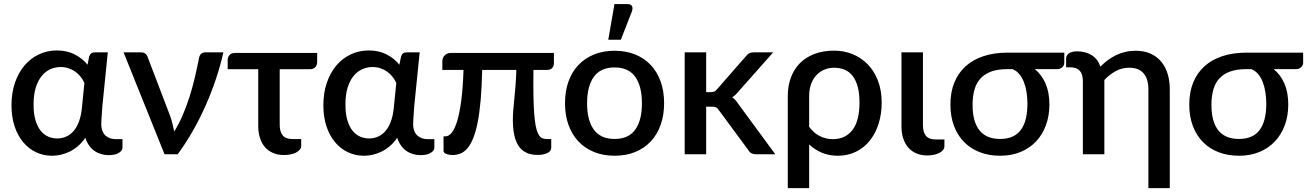

<svg xmlns="http://www.w3.org/2000/svg" viewBox="-20 -772 6542 961"><path d="M402.5 -357Q395.5 -372.5 384.2 -387Q373 -401.5 358 -412.5Q343 -423.5 324.2 -430Q305.5 -436.5 283.5 -436.5Q256.5 -436.5 232 -425.5Q207.5 -414.5 188.8 -391.8Q170 -369 159 -333.5Q148 -298 148 -248.5Q148 -203 157.5 -170.8Q167 -138.5 183.2 -118.2Q199.5 -98 221 -88.5Q242.5 -79 266.5 -79Q289.5 -79 310.2 -87.8Q331 -96.5 347.5 -115.2Q364 -134 375 -163Q386 -192 390 -232.5ZM593 -75.5V-32.5Q593 -18 574.8 -6.8Q556.5 4.5 523.5 4.5Q504.5 4.5 486.5 -0.8Q468.5 -6 453.2 -16.5Q438 -27 426.2 -43.5Q414.5 -60 407 -82.5Q390.5 -58 370.5 -41Q350.5 -24 328.8 -13.2Q307 -2.5 284.5 2.5Q262 7.5 240.5 7.5Q197.5 7.5 160.5 -10Q123.5 -27.5 96 -60.2Q68.5 -93 53 -139.8Q37.5 -186.5 37.5 -245.5Q37.5 -307.5 55 -358.2Q72.5 -409 103 -444.8Q133.5 -480.5 175 -500Q216.5 -519.5 264.5 -519.5Q315.5 -519.5 354.2 -499.5Q393 -479.5 418 -448L426.5 -489.5Q433 -510 454.5 -510H519.5L492.5 -242.5Q491.5 -218.5 489.2 -194.8Q487 -171 487 -150Q487 -130.5 492.8 -116.2Q498.5 -102 508.5 -93Q518.5 -84 531.8 -79.8Q545 -75.5 560 -75.5Z M1098 -510Q1083 -442.5 1060 -374.2Q1037 -306 1007.8 -240.5Q978.5 -175 943.5 -114Q908.5 -53 869.5 0H803.5L598.5 -510H686.5Q699 -510 707.2 -503.8Q715.5 -497.5 718 -489L831.5 -192Q838.5 -172 843.2 -152.5Q848 -133 852 -114Q876 -152 895 -196.8Q914 -241.5 929 -288.8Q944 -336 955.2 -384.2Q966.5 -432.5 975.5 -478Q978 -495.5 987 -502.8Q996 -510 1007 -510Z M1567.5 -464Q1567.5 -445 1557.8 -435.2Q1548 -425.5 1530 -425.5H1380V-147.5Q1380 -112.5 1395 -94.2Q1410 -76 1443.5 -76H1487.5V-42.5Q1487.5 -31 1480.2 -22.5Q1473 -14 1461 -8Q1449 -2 1433.5 1Q1418 4 1401.5 4Q1370 4 1345.8 -6.8Q1321.5 -17.5 1305.2 -36.8Q1289 -56 1280.8 -82.8Q1272.5 -109.5 1272.5 -141.5V-425.5H1119.5V-472Q1119.5 -485.5 1128.5 -496.2Q1137.5 -507 1156 -507H1567.5Z M1963.5 -357Q1956.5 -372.5 1945.2 -387Q1934 -401.5 1919 -412.5Q1904 -423.5 1885.2 -430Q1866.5 -436.5 1844.5 -436.5Q1817.5 -436.5 1793 -425.5Q1768.5 -414.5 1749.8 -391.8Q1731 -369 1720 -333.5Q1709 -298 1709 -248.5Q1709 -203 1718.5 -170.8Q1728 -138.5 1744.2 -118.2Q1760.5 -98 1782 -88.5Q1803.5 -79 1827.5 -79Q1850.5 -79 1871.2 -87.8Q1892 -96.5 1908.5 -115.2Q1925 -134 1936 -163Q1947 -192 1951 -232.5ZM2154 -75.5V-32.5Q2154 -18 2135.8 -6.8Q2117.5 4.5 2084.5 4.5Q2065.5 4.5 2047.5 -0.8Q2029.5 -6 2014.2 -16.5Q1999 -27 1987.2 -43.5Q1975.5 -60 1968 -82.5Q1951.5 -58 1931.5 -41Q1911.5 -24 1889.8 -13.2Q1868 -2.5 1845.5 2.5Q1823 7.5 1801.5 7.5Q1758.5 7.5 1721.5 -10Q1684.5 -27.5 1657 -60.2Q1629.5 -93 1614 -139.8Q1598.5 -186.5 1598.5 -245.5Q1598.5 -307.5 1616 -358.2Q1633.5 -409 1664 -444.8Q1694.5 -480.5 1736 -500Q1777.5 -519.5 1825.5 -519.5Q1876.5 -519.5 1915.2 -499.5Q1954 -479.5 1979 -448L1987.5 -489.5Q1994 -510 2015.5 -510H2080.5L2053.5 -242.5Q2052.5 -218.5 2050.2 -194.8Q2048 -171 2048 -150Q2048 -130.5 2053.8 -116.2Q2059.5 -102 2069.5 -93Q2079.5 -84 2092.8 -79.8Q2106 -75.5 2121 -75.5Z M2752.5 -456Q2752.5 -441.5 2743.8 -431.8Q2735 -422 2718.5 -422H2650Q2650 -405.5 2649.8 -390Q2649.5 -374.5 2649.5 -359Q2649.5 -295 2651.2 -249.2Q2653 -203.5 2656.8 -172Q2660.5 -140.5 2666.2 -121.5Q2672 -102.5 2679.5 -92.5Q2687 -82.5 2696.8 -79.2Q2706.5 -76 2718 -76H2739V-32.5Q2739 -15 2719.2 -5.8Q2699.5 3.5 2671 3.5Q2607.5 3.5 2577.2 -39.2Q2547 -82 2547 -171.5Q2547 -194 2549 -219.2Q2551 -244.5 2554 -274.8Q2557 -305 2560 -341.2Q2563 -377.5 2564.5 -422H2393.5Q2391.5 -336 2385.8 -270.8Q2380 -205.5 2370.5 -158.2Q2361 -111 2348.2 -79.8Q2335.5 -48.5 2319.5 -29.8Q2303.5 -11 2284.5 -3.5Q2265.5 4 2244 4Q2237 4 2229.2 2.8Q2221.5 1.5 2215 -1Q2208.5 -3.5 2204.2 -7.2Q2200 -11 2200 -16.5V-89.5H2210Q2225.5 -89.5 2240.5 -107.2Q2255.5 -125 2267.8 -164.5Q2280 -204 2288.5 -267.5Q2297 -331 2300 -422H2194V-467.5Q2194 -474 2196.8 -481Q2199.5 -488 2204.8 -493.8Q2210 -499.5 2217.5 -503.2Q2225 -507 2235 -507H2752.5Z M3056.5 -518Q3113 -518 3158.8 -499.5Q3204.5 -481 3236.8 -447Q3269 -413 3286.5 -364.5Q3304 -316 3304 -255.5Q3304 -195 3286.5 -146.5Q3269 -98 3236.8 -63.8Q3204.5 -29.5 3158.8 -11Q3113 7.5 3056.5 7.5Q2999.5 7.5 2953.8 -11Q2908 -29.5 2875.5 -63.8Q2843 -98 2825.5 -146.5Q2808 -195 2808 -255.5Q2808 -316 2825.5 -364.5Q2843 -413 2875.5 -447Q2908 -481 2953.8 -499.5Q2999.5 -518 3056.5 -518ZM3056.5 -76.5Q3125.5 -76.5 3159.2 -122.8Q3193 -169 3193 -255Q3193 -341 3159.2 -387.8Q3125.5 -434.5 3056.5 -434.5Q2986.5 -434.5 2952.5 -387.8Q2918.5 -341 2918.5 -255Q2918.5 -169 2952.5 -122.8Q2986.5 -76.5 3056.5 -76.5ZM3024.5 -573 3055.5 -751.5H3122Q3137.5 -751.5 3143 -741.8Q3148.5 -732 3143 -715.5L3087.5 -573Z M3514.5 -510V-311H3537.5Q3548.5 -311 3555.5 -314Q3562.5 -317 3570 -326.5L3713 -490Q3720.5 -500 3729.5 -505Q3738.5 -510 3752.5 -510H3850L3678 -316Q3663 -296.5 3645 -285Q3655 -278 3662.5 -269.2Q3670 -260.5 3677 -249.5L3860.5 0H3764.5Q3751.5 0 3742.2 -4.2Q3733 -8.5 3726 -20L3578.5 -220Q3571 -231.5 3563.5 -234.8Q3556 -238 3541 -238H3514.5V0H3407V-510Z M4030 -137.5Q4054 -104.5 4085 -90Q4116 -75.5 4148.5 -75.5Q4211.5 -75.5 4246.8 -121.5Q4282 -167.5 4282 -258.5Q4282 -305.5 4272.8 -338.8Q4263.5 -372 4246.8 -393Q4230 -414 4206.5 -423.5Q4183 -433 4155 -433Q4129 -433 4106.2 -423.5Q4083.5 -414 4066.5 -396Q4049.5 -378 4039.8 -351.5Q4030 -325 4030 -290.5ZM3923 -290.5Q3923 -342.5 3938.8 -384.5Q3954.5 -426.5 3984.2 -456.2Q4014 -486 4057 -502.2Q4100 -518.5 4155 -518.5Q4204 -518.5 4247.2 -501Q4290.5 -483.5 4323 -450.2Q4355.5 -417 4374.2 -368.5Q4393 -320 4393 -258.5Q4393 -202 4377.8 -153.2Q4362.5 -104.5 4334 -68.8Q4305.5 -33 4264.8 -12.8Q4224 7.5 4173 7.5Q4130 7.5 4094 -7.5Q4058 -22.5 4030 -49V169.5H3923Z M4492 -510H4599.5V-146Q4599.5 -110.5 4614.5 -92.2Q4629.5 -74 4663 -74H4707V-41Q4707 -29.5 4699.8 -20.8Q4692.5 -12 4680.5 -6Q4668.5 0 4653 3Q4637.5 6 4621 6Q4589.5 6 4565.2 -4.8Q4541 -15.5 4524.8 -35Q4508.5 -54.5 4500.2 -81.2Q4492 -108 4492 -140Z M5022.5 -426Q4976 -426 4943 -414.5Q4910 -403 4888.8 -380.5Q4867.5 -358 4857.8 -324.5Q4848 -291 4848 -247Q4848 -162 4882.8 -119.2Q4917.5 -76.5 4985.5 -76.5Q5055.5 -76.5 5089 -121Q5122.5 -165.5 5122.5 -253.5Q5122.5 -283 5118 -311Q5113.5 -339 5104.5 -362Q5095.5 -385 5081.2 -401.8Q5067 -418.5 5047.5 -426ZM5307 -508.5V-457Q5307 -452 5304.8 -446.5Q5302.5 -441 5298 -436.5Q5293.5 -432 5287 -429Q5280.5 -426 5272.5 -426H5159.5Q5194 -398 5213.2 -353.8Q5232.5 -309.5 5232.5 -248.5Q5232.5 -192.5 5215.2 -145.5Q5198 -98.5 5166 -64.5Q5134 -30.5 5088.5 -11.5Q5043 7.5 4986 7.5Q4930.5 7.5 4884.5 -10Q4838.5 -27.5 4805.8 -60.8Q4773 -94 4755 -141.5Q4737 -189 4737 -249Q4737 -309.5 4756.2 -357.8Q4775.5 -406 4812.2 -439.5Q4849 -473 4902.2 -490.8Q4955.5 -508.5 5023 -508.5Z M5316 -478.5Q5316 -485.5 5319 -492Q5322 -498.5 5328.5 -503.8Q5335 -509 5345.8 -512Q5356.5 -515 5371.5 -515Q5412 -515 5443 -496.5Q5474 -478 5488 -438.5Q5505 -456 5524.8 -470.8Q5544.5 -485.5 5566.2 -496Q5588 -506.5 5612.5 -512.2Q5637 -518 5664 -518Q5706 -518 5737.8 -504Q5769.5 -490 5791.2 -464.5Q5813 -439 5824 -403.2Q5835 -367.5 5835 -324.5V169.5H5728V-324.5Q5728 -376 5704.2 -404.5Q5680.5 -433 5632 -433Q5596 -433 5565.2 -416.5Q5534.5 -400 5507.5 -371.5V0H5400V-365Q5400 -401 5384.5 -418Q5369 -435 5339 -435H5316Z M6218 -426Q6171.5 -426 6138.5 -414.5Q6105.5 -403 6084.2 -380.5Q6063 -358 6053.2 -324.5Q6043.5 -291 6043.5 -247Q6043.5 -162 6078.2 -119.2Q6113 -76.5 6181 -76.5Q6251 -76.5 6284.5 -121Q6318 -165.5 6318 -253.5Q6318 -283 6313.5 -311Q6309 -339 6300 -362Q6291 -385 6276.8 -401.8Q6262.5 -418.5 6243 -426ZM6502.5 -508.5V-457Q6502.5 -452 6500.2 -446.5Q6498 -441 6493.5 -436.5Q6489 -432 6482.5 -429Q6476 -426 6468 -426H6355Q6389.5 -398 6408.8 -353.8Q6428 -309.5 6428 -248.5Q6428 -192.5 6410.8 -145.5Q6393.5 -98.5 6361.5 -64.5Q6329.5 -30.5 6284 -11.5Q6238.5 7.5 6181.5 7.5Q6126 7.5 6080 -10Q6034 -27.5 6001.2 -60.8Q5968.5 -94 5950.5 -141.5Q5932.5 -189 5932.5 -249Q5932.5 -309.5 5951.8 -357.8Q5971 -406 6007.8 -439.5Q6044.5 -473 6097.8 -490.8Q6151 -508.5 6218.5 -508.5Z"/></svg>

Font: Lato 2
Style: Regular
Weight: 600
Designer: Lukasz Dziedzic with Adam Twardoch and Botio Nikoltchev
Foundry: tyPoland Lukasz Dziedzic
Version: Version 2.015; 2015-08-06; http://www.latofonts.com/